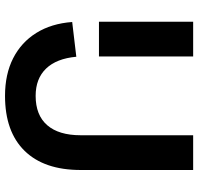

<svg xmlns="http://www.w3.org/2000/svg" viewBox="-32 -722 771 746"><g transform="rotate(90 353.0 -349.5)"><path d="M200 -349H65V-715H200ZM641 -715V-278Q641 -136 566.5 -60Q492 16 353 16Q269 16 207 -15.5Q145 -47 108.5 -105.5Q72 -164 66 -245L201 -261Q208 -184 247 -143.5Q286 -103 353 -103Q428 -103 467 -148Q506 -193 506 -278V-715Z"/></g></svg>

Font: Wix Madefor Display
Style: Bold
Weight: 700
Designer: Dalton Maag Ltd
Foundry: Dalton Maag Ltd
Version: Version 3.100